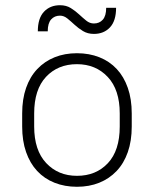

<svg xmlns="http://www.w3.org/2000/svg" viewBox="-20 -710 590 736"><path d="M275 6Q228 6 189 -9.5Q150 -25 122.5 -54.5Q95 -84 80 -127Q65 -170 65 -225V-275Q65 -330 80 -373Q95 -416 123 -445.5Q151 -475 189.5 -490.5Q228 -506 275 -506Q322 -506 361 -490.5Q400 -475 427.5 -445.5Q455 -416 470 -373Q485 -330 485 -275V-225Q485 -170 470 -127Q455 -84 427 -54.5Q399 -25 360.5 -9.5Q322 6 275 6ZM275 -36Q348 -36 393.5 -84.5Q439 -133 439 -225V-275Q439 -366 393 -415Q347 -464 275 -464Q202 -464 156.5 -415.5Q111 -367 111 -275V-225Q111 -134 157 -85Q203 -36 275 -36ZM340 -580Q316 -580 298 -591Q280 -602 266 -615Q252 -628 238.5 -639Q225 -650 210 -650Q189 -650 176 -635.5Q163 -621 163 -590H125Q125 -640 148.5 -665Q172 -690 210 -690Q234 -690 251.5 -679Q269 -668 283 -655Q297 -642 310.5 -631Q324 -620 340 -620Q361 -620 374 -634.5Q387 -649 387 -680H425Q425 -630 401.5 -605Q378 -580 340 -580Z"/></svg>

Font: Retni Sans Light
Style: Regular
Weight: 300
Designer: Vitaly Kuzmin
Foundry: ParaType Ltd.
Version: Version 1.00;March 2, 2019;FontCreator 11.5.0.2425 64-bit; t